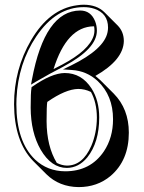

<svg xmlns="http://www.w3.org/2000/svg" viewBox="-20 -718 605 807"><path d="M332 -698.2Q387.2 -697.8 418.5 -667L475.1 -610.4Q500.5 -584 500.5 -545.4Q499 -466.3 380.9 -398.9Q392.1 -390.1 401.4 -381.3L458 -324.7Q521.5 -260.3 521.5 -160.6Q521.5 -43.9 444.8 21.5Q388.7 68.4 310.5 68.4Q229 67.4 175.3 14.6L118.7 -42Q40 -124 39.1 -279.8Q39.1 -426.8 110.8 -549.3Q187.5 -680.2 303.2 -695.8Q317.9 -698.2 332 -698.2ZM205.1 -427.7Q223.1 -437.5 240.2 -445.8Q355 -506.3 374 -568.8Q377 -579.6 377 -588.9Q377 -599.1 375.5 -607.4H373.5Q260.7 -605.5 205.1 -427.7ZM362.3 -331.5Q336.4 -344.2 308.6 -344.2Q255.9 -343.3 178.7 -289.6Q175.8 -273.4 175.8 -209V-208.5Q176.3 -103 218.8 -33.2Q240.2 -22.5 261.2 -22Q327.6 -22 363.8 -105Q386.7 -158.7 387.2 -224.1Q386.7 -287.1 362.3 -331.5ZM108.9 -265.1Q108.9 -331.1 112.3 -347.7L112.8 -352.1L116.2 -354Q197.3 -410.6 252 -411.1Q322.8 -411.1 364.7 -346.2Q397 -295.4 397 -224.1Q397 -119.1 346.7 -56.2Q310.5 -12.7 261.2 -12.2Q195.8 -12.2 150.9 -88.9Q109.4 -161.6 108.9 -265.1ZM332 -688Q215.3 -688 132.3 -564.5Q56.2 -451.2 49.3 -303.2Q48.8 -291 48.8 -279.8Q48.8 -123 127.4 -47.4Q179.2 1.5 253.9 2Q359.9 2 416.5 -81.5Q455.1 -139.2 455.1 -216.8Q455.1 -316.4 390.6 -377.4Q344.7 -419.9 282.2 -423.8L244.6 -426.3L278.8 -442.9Q418 -511.2 432.1 -583Q434.1 -592.8 434.1 -602.1Q434.1 -661.6 376.5 -681.2Q356 -688 332 -688ZM387.2 -588.9Q387.2 -513.7 250.5 -440.4Q247.1 -438.5 244.6 -437Q196.3 -412.6 128.9 -373.5L110.4 -362.3L114.3 -383.8Q168.5 -672.9 316.9 -673.8Q361.8 -673.8 379.9 -628.4Q387.2 -609.9 387.2 -588.9Z"/></svg>

Font: Linux Biolinum Shadow O
Style: Regular
Weight: 400
Designer: Philipp H. Poll
Foundry: Philipp H. Poll
Version: Version 1.0.4